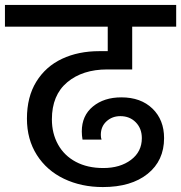

<svg xmlns="http://www.w3.org/2000/svg" viewBox="-44 -760 733 777"><path d="M390 -479Q290 -479 228 -427Q166 -375 166 -277Q166 -220 191 -175Q216 -130 263 -105Q310 -80 374 -80Q442 -80 486 -113Q530 -146 530 -201Q530 -240 505.5 -265Q481 -290 443 -290Q410 -290 387 -269Q364 -248 364 -214Q364 -203 367 -195H290Q287 -212 287 -228Q287 -292 332 -329Q377 -366 447 -366Q526 -366 573 -320.5Q620 -275 620 -201Q620 -110 553.5 -56.5Q487 -3 372 -3Q285 -3 215 -36.5Q145 -70 105 -133Q65 -196 65 -280Q65 -368 103 -429.5Q141 -491 207 -522Q273 -553 358 -553H392V-652H-24V-740H669V-652H491V-479Z"/></svg>

Font: Fz Poppins Med
Style: Regular
Weight: 500
Designer: Ninad Kale (Devanagari), Jonny Pinhorn (Latin)
Foundry: Indian Type Foundry
Version: Vit hóa bi Vntype.Com & FontZin.Com